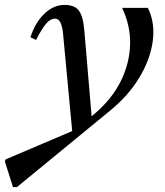

<svg xmlns="http://www.w3.org/2000/svg" viewBox="-130 -512 671 783"><path d="M-77 251 -110 147 -107 138 175 18 184 13 258 -50Q326 -108 362 -180Q398 -252 400.5 -329Q403 -406 368 -480H473Q503 -419 493 -344.5Q483 -270 438.5 -196Q394 -122 318 -60L-61 251ZM166 39 127 -376Q124 -406 116 -421Q108 -436 94 -436Q76 -436 58.5 -416Q41 -396 17 -349L-6 -360Q14 -421 51.5 -456.5Q89 -492 133 -492Q174 -492 191.5 -469Q209 -446 214 -387L245 -21Z"/></svg>

Font: Platypi Light Light
Style: Italic
Weight: 300
Italic angle: -13°
Version: Version 1.200